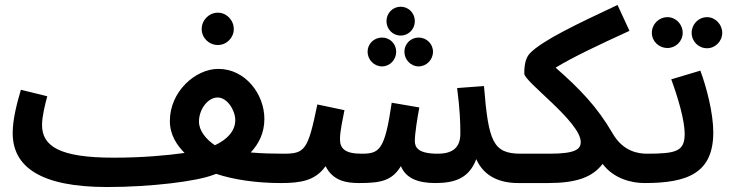

<svg xmlns="http://www.w3.org/2000/svg" viewBox="-20 -731 2948 772"><path d="M856 -550C891 -550 920 -579 920 -614C920 -650 891 -680 856 -680C820 -680 791 -650 791 -614C791 -579 820 -550 856 -550ZM149 -229C149 -262 161 -310 170 -344L64 -370C49 -319 31 -253 31 -196C31 -60 143 21 411 21C587 21 772 -2 838 -28C842 -29 846 -31 849 -32C921 -8 1014 5 1108 5C1151 5 1177 -22 1177 -56C1177 -88 1160 -113 1118 -113C1079 -113 1032 -114 988 -118C1021 -153 1043 -197 1043 -253C1043 -352 967 -454 858 -454C765 -454 663 -362 663 -245C663 -188 691 -148 722 -116C651 -106 551 -97 437 -97C219 -97 149 -143 149 -229ZM780 -242C780 -292 816 -339 855 -339C894 -339 926 -287 926 -248C926 -205 894 -170 844 -147C808 -171 780 -206 780 -242Z M1591 -588C1623 -588 1648 -614 1648 -646C1648 -678 1623 -704 1591 -704C1559 -704 1534 -678 1534 -646C1534 -614 1559 -588 1591 -588ZM1516 -464C1548 -464 1573 -491 1573 -523C1573 -555 1548 -580 1516 -580C1484 -580 1458 -555 1458 -523C1458 -491 1484 -464 1516 -464ZM1663 -464C1695 -464 1721 -491 1721 -523C1721 -555 1695 -580 1663 -580C1632 -580 1606 -555 1606 -523C1606 -491 1632 -464 1663 -464ZM2133 -56C2133 -88 2115 -113 2074 -113C1962 -113 1944 -162 1926 -385L1818 -377C1829 -292 1831 -240 1831 -194C1831 -140 1803 -113 1740 -113C1663 -113 1648 -137 1648 -164C1648 -194 1658 -256 1666 -299L1555 -318C1527 -125 1505 -113 1433 -113C1366 -113 1347 -135 1347 -171C1347 -205 1359 -256 1365 -288L1256 -311C1218 -126 1206 -113 1119 -113L1109 5C1188 5 1248 -4 1289 -63C1319 -3 1374 5 1424 5C1511 5 1556 -4 1592 -63C1612 -14 1661 5 1730 5C1810 5 1866 -15 1895 -91C1927 -19 1993 5 2064 5C2108 5 2133 -22 2133 -56Z M2571 5C2615 5 2641 -22 2641 -56C2641 -88 2623 -113 2581 -113C2546 -113 2485 -122 2443 -195C2381 -302 2311 -374 2214 -459C2285 -502 2382 -548 2511 -607L2463 -711C2301 -635 2160 -568 2111 -517C2097 -502 2088 -480 2088 -435C2088 -402 2315 -241 2315 -160C2315 -132 2296 -113 2190 -113H2074L2064 5H2183C2297 5 2362 -18 2403 -72C2448 -12 2520 5 2571 5Z M2823 -537C2856 -537 2884 -565 2884 -599C2884 -633 2856 -662 2823 -662C2788 -662 2761 -633 2761 -599C2761 -565 2788 -537 2823 -537ZM2664 -538C2697 -538 2725 -565 2725 -599C2725 -634 2697 -662 2664 -662C2629 -662 2601 -634 2601 -599C2601 -565 2629 -538 2664 -538ZM2572 5C2745 5 2848 -35 2848 -199C2848 -276 2821 -380 2796 -447L2679 -412C2706 -339 2733 -247 2733 -193C2733 -123 2700 -113 2582 -113Z"/></svg>

Font: Noto Sans Arabic UI Semi
Style: Regular
Weight: 600
Designer: Nadine Chahine - Monotype Design Team
Foundry: Monotype Imaging Inc.
Version: Version 1.900